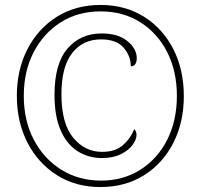

<svg xmlns="http://www.w3.org/2000/svg" viewBox="-20 -745 811 775"><path d="M385 10Q285 10 209 -38.5Q133 -87 90.5 -170Q48 -253 48 -358Q48 -463 90.5 -546Q133 -629 209 -677Q285 -725 386 -725Q486 -725 562 -677Q638 -629 680 -546Q722 -463 722 -357Q722 -252 680 -169Q638 -86 562 -38Q486 10 385 10ZM388 -16Q478 -16 547.5 -60.5Q617 -105 655.5 -182Q694 -259 694 -358Q694 -457 655.5 -533.5Q617 -610 547.5 -654.5Q478 -699 386 -699Q294 -699 224.5 -654.5Q155 -610 115.5 -533.5Q76 -457 76 -358Q76 -258 116.5 -181Q157 -104 227.5 -60Q298 -16 388 -16ZM391 -107Q337 -107 293.5 -134.5Q250 -162 225 -218.5Q200 -275 200 -362Q200 -488 252.5 -549Q305 -610 390 -610Q457 -610 494.5 -579Q532 -548 532 -510Q532 -497 527 -487.5Q522 -478 508 -477Q508 -519 479 -552.5Q450 -586 388 -586Q314 -586 271 -530.5Q228 -475 228 -365Q228 -246 275.5 -189Q323 -132 392 -132Q445 -132 476 -159Q507 -186 522 -224Q531 -215 531 -200Q531 -182 515 -160Q499 -138 467.5 -122.5Q436 -107 391 -107Z"/></svg>

Font: Noto Serif Ethiopic SemiCondensed Thin
Style: Regular
Weight: 100
Width: 4
Designer: Monotype Design Team
Foundry: Monotype Imaging Inc.
Version: Version 2.102; ttfautohint (v1.8.4.7-5d5b)